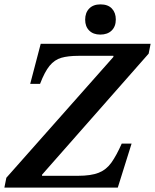

<svg xmlns="http://www.w3.org/2000/svg" viewBox="-26 -857 708 877"><path d="M512 0H-6L3 -45L492 -597V-602H333Q285 -602 254 -593Q223 -584 200.5 -556.5Q178 -529 157 -474H112L160 -657H662L653 -612L166 -59V-54H330Q390 -54 425 -68Q460 -82 483 -114.5Q506 -147 530 -201H575ZM432 -699Q400 -699 381.5 -717.5Q363 -736 363 -767Q363 -799 381.5 -818Q400 -837 433 -837Q467 -837 485 -818Q503 -799 503 -768Q503 -736 484 -717.5Q465 -699 432 -699Z"/></svg>

Font: STIX Two Text SemiBold
Style: Italic
Weight: 600
Italic angle: -12°
Designer: Ross Mills, John Hudson & Paul Hanslow, Tiro Typeworks Ltd; with prior portions MicroPress Inc. and Coen Hoffman, Elsevi
Foundry: Tiro Typeworks Ltd
Version: Version 2.13 b171